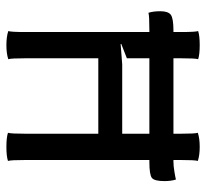

<svg xmlns="http://www.w3.org/2000/svg" viewBox="-42 -600 644 600"><g transform="rotate(90 280.0 -300.0)"><path d="M80.1 -58.1V-444.8H75.2Q28.8 -444.8 20 -441.9Q15.1 -456.5 15.1 -479Q15.1 -503.4 26.1 -511.7Q37.1 -520 75.2 -520H80.1V-542Q80.1 -588.4 77.1 -597.2Q91.8 -602.1 121.1 -602.1Q150.4 -602.1 165 -597.2Q162.1 -588.4 162.1 -542V-520H397.9V-542Q397.9 -587.4 395 -596.2Q412.6 -602.1 439 -602.1Q465.3 -602.1 482.9 -596.2Q480 -587.4 480 -542V-520H485.8Q498.5 -520 517.6 -523.2Q536.6 -526.4 541 -527.8Q545.9 -513.2 545.9 -491.2Q545.9 -460.4 535.9 -452.6Q525.9 -444.8 485.8 -444.8H480V-58.1Q480 -11.7 482.9 -2.9Q468.3 2 439 2Q409.7 2 395 -2.9Q397.9 -11.7 397.9 -58.1V-285.2H162.1V-58.1Q162.1 -12.7 165 -3.9Q147.5 2 121.1 2Q94.7 2 77.1 -3.9Q80.1 -12.7 80.1 -58.1ZM162.1 -374.5 117.2 -356.9 117.7 -355 181.2 -359.9H397.9V-444.8H162.1Z"/></g></svg>

Font: Nikodecs
Style: Medium
Weight: 500
Version: Version 0.29